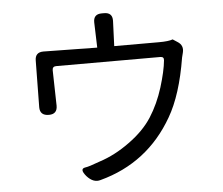

<svg xmlns="http://www.w3.org/2000/svg" viewBox="-56 -865 1112 957"><g transform="rotate(-5 500.0 -386.0)"><path d="M499 -801Q541 -801 540 -759L535 -633H759Q807 -633 828 -641L851 -626Q882 -607 873 -571L867 -547Q837 -363 774 -255Q649 -38 409 26Q373 37 340 0Q308 -38 338 -43Q356 -45 412 -66Q490 -91 564 -145Q639 -199 680 -263Q721 -327 746 -407Q771 -488 776 -541Q778 -559 759 -559H238Q219 -559 219 -540L223 -362Q223 -320 181 -320Q136 -320 136 -362L139 -595Q139 -637 181 -637L450 -633L446 -759Q445 -801 487 -801Z"/></g></svg>

Font: Swei Gothic CJK TC Regular
Style: Regular
Weight: 400
Version: Version 2.129